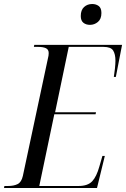

<svg xmlns="http://www.w3.org/2000/svg" viewBox="-45 -938 629 958"><path d="M-25 0 -23 -10H-5Q24 -10 43 -19.5Q62 -29 69 -60L194 -646Q198 -660 198 -673Q198 -691 184 -697.5Q170 -704 147 -704H124L126 -714H564L533 -554H523Q526 -572 528.5 -596Q531 -620 531 -635Q531 -668 519.5 -686Q508 -704 472 -704H298L230 -378H434L432 -368H226L151 -10H347Q393 -10 415 -33.5Q437 -57 451 -108L466 -160H478L439 0ZM404 -814Q384 -814 371 -824.5Q358 -835 358 -858Q358 -888 374.5 -903Q391 -918 415 -918Q434 -918 447.5 -908Q461 -898 461 -873Q461 -843 443.5 -828.5Q426 -814 404 -814Z"/></svg>

Font: Noto Serif Display Condensed
Style: Italic
Weight: 400
Width: 3
Italic angle: -12°
Designer: Monotype Design Team
Foundry: Monotype Imaging Inc.
Version: Version 2.009